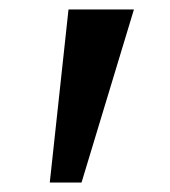

<svg xmlns="http://www.w3.org/2000/svg" viewBox="-20 -852 358 405"><path d="M262.5 -832 152 -467H85L124.5 -832Z"/></svg>

Font: Merriweather 20pt
Style: Bold
Weight: 700
Version: Version 2.100